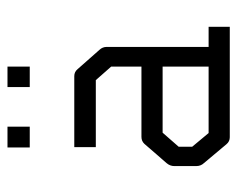

<svg xmlns="http://www.w3.org/2000/svg" viewBox="-82 -618 649 526"><g transform="rotate(-90 243.0 -354.5)"><path d="M324 -108V-234H143L104.5 -190V-153L142 -108ZM378 -108H433V-50H130.5Q119 -50 111.5 -59L59.5 -121Q51.5 -129.5 51.5 -142V-202Q51.5 -213.5 59.5 -223L112.5 -284Q120 -292 131.5 -292H324V-375L287 -417H103.5V-476H298Q309.5 -476 317 -467L370 -407Q378 -398.5 378 -387ZM102.5 -659H159.5V-598H102.5ZM268 -659H324V-598H268Z"/></g></svg>

Font: 3270 Nerd Font Mono SemCond
Style: Regular
Weight: 400
Monospace: yes
Version: Version 3.0.1;Nerd Fonts 3.1.1